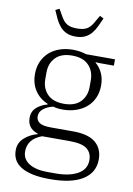

<svg xmlns="http://www.w3.org/2000/svg" viewBox="-101 -800 745 1075"><g transform="rotate(10 271.0 -262.5)"><path d="M261 212Q202 212 161 203Q120 194 94 177.5Q68 161 56 138Q44 115 44 86Q44 43 75.5 15Q107 -13 149 -24V-27Q89 -47 89 -106Q89 -144 115 -166.5Q141 -189 175 -197V-201Q129 -220 102.5 -259.5Q76 -299 76 -354Q76 -393 90 -424.5Q104 -456 128.5 -478Q153 -500 187.5 -512Q222 -524 263 -524Q304 -524 339 -512H503V-476H430L399 -477V-475Q424 -454 438 -423.5Q452 -393 452 -354Q452 -315 438 -283.5Q424 -252 399 -230Q374 -208 339 -196Q304 -184 263 -184Q233 -184 209 -191Q177 -184 154.5 -166.5Q132 -149 132 -123Q132 -100 150.5 -87Q169 -74 217 -74H341Q429 -74 470 -39.5Q511 -5 511 56Q511 131 447 171.5Q383 212 261 212ZM264 -217Q326 -217 358 -250Q390 -283 390 -335V-373Q390 -425 358 -458Q326 -491 264 -491Q202 -491 170 -458Q138 -425 138 -373V-335Q138 -283 170 -250Q202 -217 264 -217ZM97 83Q97 127 135.5 151Q174 175 240 175H287Q366 175 413 148Q460 121 460 69Q460 28 431.5 5.5Q403 -17 332 -17H176Q97 12 97 83ZM263 -599Q231 -599 209.5 -609.5Q188 -620 173 -638Q158 -656 147 -679Q136 -702 126 -726L148 -737L167 -704Q184 -671 204.5 -658Q225 -645 263 -645Q301 -645 321.5 -658Q342 -671 359 -704L378 -737L400 -726Q389 -702 378.5 -679Q368 -656 353 -638Q338 -620 316.5 -609.5Q295 -599 263 -599Z"/></g></svg>

Font: IBM Plex Serif Light
Style: Regular
Weight: 300
Designer: Mike Abbink, Paul van der Laan, Pieter van Rosmalen
Foundry: Bold Monday
Version: Version 3.001